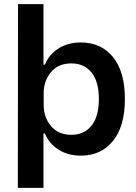

<svg xmlns="http://www.w3.org/2000/svg" viewBox="-20 -749 663 936"><path d="M66.9 167 67.9 -729H191.9V-434.1H199.2Q218.8 -483.4 265.1 -512.7Q311.5 -542 374 -542Q473.1 -542 531 -470.7Q588.9 -399.4 588.9 -266.1Q588.9 -133.8 530.8 -62Q472.7 9.8 374 9.8Q311.5 9.8 265.4 -19.5Q219.2 -48.8 199.2 -98.1H191.9V167ZM192.9 -237.8Q192.9 -177.2 228.5 -134.5Q264.2 -91.8 328.1 -91.8Q390.1 -91.8 426 -136.2Q461.9 -180.7 461.9 -266.1Q461.9 -351.6 426 -395.8Q390.1 -439.9 328.1 -439.9Q264.2 -439.9 228.5 -397.2Q192.9 -354.5 192.9 -293.9Z"/></svg>

Font: Lumene Sans
Style: Bold
Weight: 600
Designer: Deni Anggara
Version: Version 1.003;Glyphs 3.1.2 (3151)